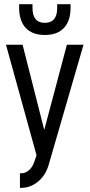

<svg xmlns="http://www.w3.org/2000/svg" viewBox="-20 -906 432 926"><path d="M8.8 -690.4H88.9L193.4 -279.3L302.7 -690.4H382.8L214.8 -111.3Q200.2 -60.5 163.6 -30.3Q127 0 83 0H76.2V-70.3H84Q102.5 -70.3 119.6 -85Q136.7 -99.6 145.5 -126L156.2 -157.2ZM196.3 -737.3Q135.7 -737.3 104 -771.5Q72.3 -805.7 72.3 -868.2V-885.7H136.7V-868.2Q136.7 -795.9 196.3 -795.9Q255.9 -795.9 255.9 -868.2V-885.7H320.3V-868.2Q320.3 -805.7 288.6 -771.5Q256.8 -737.3 196.3 -737.3Z"/></svg>

Font: Dinish Condensed
Style: Regular
Weight: 400
Width: 3
Designer: Bert Driehuis
Foundry: Playbeing
Version: Version 3.006; git-39231f3c-release